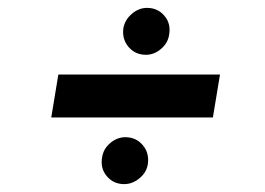

<svg xmlns="http://www.w3.org/2000/svg" viewBox="-20 -541 672 487"><path d="M110 -243 128 -352H538L520 -243ZM295 -74Q268 -74 251 -94Q234 -114 239 -142Q242 -163 259.5 -178Q277 -193 298 -193Q325 -193 342 -173Q359 -153 355 -125Q352 -104 334 -89Q316 -74 295 -74ZM350 -402Q323 -402 306 -422Q289 -442 293 -470Q297 -491 314.5 -506Q332 -521 353 -521Q380 -521 397 -501Q414 -481 409 -453Q406 -432 388.5 -417Q371 -402 350 -402Z"/></svg>

Font: Figtree
Style: Bold Italic
Weight: 700
Italic angle: -9.5°
Foundry: Erik Kennedy
Version: Version 2.001;gftools[0.9.30]